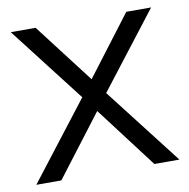

<svg xmlns="http://www.w3.org/2000/svg" viewBox="-66 -605 659 670"><g transform="rotate(-10 263.5 -270.0)"><path d="M221 -273 14.7 -540H102.7L264 -329.3L424 -540H512L305.7 -273L517 0H428.3L264 -216.7L98.7 0H10Z"/></g></svg>

Font: Tap Sans
Style: Regular
Weight: 400
Designer: Tap Payments
Foundry: Tap Payments
Version: Version 1.001;Glyphs 3.1.2 (3151)